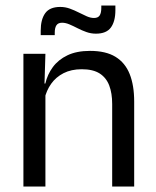

<svg xmlns="http://www.w3.org/2000/svg" viewBox="-20 -686 573 706"><path d="M473.4 0H392.5V-303.7Q392.5 -343 381.7 -371.5Q371 -399.9 346.7 -415.7Q322.3 -431.4 280.6 -431.4Q242.1 -431.4 213.8 -417Q185.5 -402.5 168 -377.8Q150.5 -353 143.5 -321.5L129 -378.9H146.7Q154.3 -412.1 174.3 -439.3Q194.3 -466.5 228.1 -482.7Q261.9 -498.9 311 -498.9Q369.2 -498.9 404.7 -477.1Q440.3 -455.2 456.8 -413.8Q473.4 -372.3 473.4 -312.6ZM147 0H66.1V-488.2H147L143.4 -371.1L147 -366.3ZM332.7 -562.2Q314.6 -562.2 297.7 -568.2Q280.8 -574.2 265.1 -582.3Q249.4 -590.4 235.2 -596.4Q221 -602.4 208.3 -602.4Q193.8 -602.4 187.6 -593.2Q181.3 -584.1 181.3 -565.4V-556.9H129.7V-573.3Q129.7 -614.4 146.2 -637.4Q162.7 -660.5 201.6 -660.5Q220 -660.5 236.9 -654.3Q253.8 -648.1 269.3 -640.2Q284.8 -632.3 298.9 -626.1Q313 -619.9 325.6 -619.9Q340.5 -619.9 346.5 -629.2Q352.5 -638.5 352.5 -657.3V-665.7H404.3V-648.8Q404.3 -607.4 387.7 -584.8Q371.2 -562.2 332.7 -562.2Z"/></svg>

Font: Anek Kannada Medium
Style: Regular
Weight: 500
Designer: Vaishnavi Murthy, Maithili Shingre (Kannada) & Yesha Goshar (Latin)
Foundry: Ek Type
Version: Version 1.003